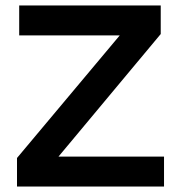

<svg xmlns="http://www.w3.org/2000/svg" viewBox="-20 -680 655 700"><path d="M154 -62 130 -109H578V0H42V-104L456 -598L480 -551H50V-660H566V-556Z"/></svg>

Font: Kantumruy Pro SemiBold
Style: Regular
Weight: 600
Version: Version 1.002